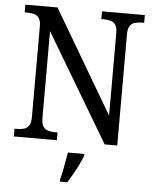

<svg xmlns="http://www.w3.org/2000/svg" viewBox="-61 -765 828 1036"><g transform="rotate(5 353.0 -246.5)"><path d="M34 0V-42H47Q69 -42 86 -47Q103 -52 112.5 -67.5Q122 -83 122 -114V-604Q122 -634 112 -648.5Q102 -663 85.5 -667.5Q69 -672 48 -672H34V-714H208L536 -157V-604Q536 -634 526 -648.5Q516 -663 499.5 -667.5Q483 -672 463 -672H449V-714H681V-672H668Q647 -672 630 -667Q613 -662 603.5 -647Q594 -632 594 -600V0H526L179 -583V-114Q179 -83 188.5 -67.5Q198 -52 215 -47Q232 -42 253 -42H267V0ZM303 208Q309 186 314 161Q319 136 323.5 110.5Q328 85 332 61H421V71Q413 92 400 119Q387 146 371.5 173Q356 200 343 221H303Z"/></g></svg>

Font: Noto Serif Khmer SemiCondensed
Style: Regular
Weight: 400
Width: 4
Designer: Danh Hong and the Monotype Design Team
Foundry: Monotype Imaging Inc.
Version: Version 2.004